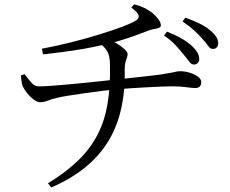

<svg xmlns="http://www.w3.org/2000/svg" viewBox="-20 -791 1040 867"><path d="M808.6 -545.3Q793.2 -565.1 773 -586.7Q752.9 -608.4 720.7 -630.9L734 -648.2Q771.2 -633.7 798.9 -617.7Q826.6 -601.7 844.6 -585.2Q879.7 -553.8 879.7 -524.7Q879.7 -512.9 872.8 -506.2Q865.8 -499.6 856.2 -499.6Q843.7 -499.6 834 -513.3Q824.3 -526.9 808.6 -545.3ZM893.5 -616.1Q876.5 -635.5 856.4 -653.9Q836.4 -672.3 804.4 -694L816.9 -711.5Q854.7 -697.6 881.8 -684.2Q908.9 -670.8 927.2 -655.4Q965.2 -625.7 965.2 -595.4Q965.2 -584 958.9 -577.1Q952.6 -570.1 940.5 -570.1Q929.2 -570.1 919.5 -584.2Q909.8 -598.3 893.5 -616.1ZM585.7 -771.2Q616.2 -764 636 -753.1Q655.8 -742.2 668.4 -732.3Q680.5 -722.7 693.4 -706.4Q706.3 -690 706.3 -676.9Q706.3 -668.5 697.3 -665.1Q688.2 -661.6 675.1 -659.6Q661.9 -657.6 649.5 -652.6Q619.8 -641 590.2 -630.3Q560.7 -619.6 530.5 -610.4Q500.4 -601.1 467.7 -593.3Q439.4 -586.9 402.5 -579Q365.6 -571.2 311.2 -562.9Q256.8 -554.6 174.2 -545.6L169.2 -571.1Q234 -583.1 301.3 -600Q368.5 -616.8 429.4 -635.6Q490.2 -654.3 534.9 -671.3Q579.6 -688.3 597.2 -700.8Q609.2 -709.8 605.9 -722.2Q602.5 -734.6 572.7 -757ZM196.6 36.7Q279.5 -14.1 334.3 -67.8Q389.1 -121.4 421 -183.8Q453 -246.2 465.6 -322.1Q478.3 -398 476.7 -493.1Q476.7 -518.4 473.1 -535.6Q469.5 -552.8 459 -567.5Q448.5 -582.1 427.3 -597.8L466.5 -614.4Q485.9 -607.7 506.7 -595.1Q527.6 -582.5 541.9 -569.2Q556.2 -555.8 556.2 -546.8Q556.2 -537.4 552.8 -529.2Q549.3 -521.1 546.3 -509.7Q543.3 -498.4 543.1 -477.8Q546.4 -352.9 514 -251.8Q481.6 -150.7 407.6 -74.2Q333.5 2.4 211.7 55.6ZM74.8 -450.5 91 -456.3Q107.7 -433.4 122.2 -417.2Q136.8 -401 155.6 -401Q177.1 -401 213.2 -403.6Q249.4 -406.2 291.5 -410.1Q333.6 -413.9 375.2 -418.2Q416.7 -422.5 450.5 -426.1Q484.3 -429.7 502.6 -431.7Q538.9 -435.9 578.1 -439.8Q617.2 -443.7 650.8 -447.9Q684.5 -452.1 704 -454.3Q736 -459.3 751.4 -462.3Q766.8 -465.3 775.3 -467.4Q783.7 -469.4 793.2 -469.4Q813.4 -469.4 835.3 -463.2Q857.1 -457.1 872.9 -445.7Q888.6 -434.3 888.6 -420Q888.6 -408.2 882.5 -400.8Q876.4 -393.5 860.4 -393.5Q848.3 -393.5 821.3 -397.3Q794.3 -401.2 757.2 -401.2Q738.2 -401.2 706.9 -399.9Q675.6 -398.6 639.7 -396.7Q603.9 -394.8 569.6 -392.5Q535.4 -390.2 509.2 -388Q483.1 -385.8 443.9 -381Q404.7 -376.2 362.8 -370.2Q320.8 -364.3 286.3 -358.7Q251.7 -353.1 234.9 -348.6Q213.1 -343.8 195.8 -336.6Q178.5 -329.4 160 -329.4Q148.2 -329.4 132.1 -341.4Q116 -353.4 102.7 -370Q89.5 -386.5 83.8 -399.6Q76 -417.3 74.8 -450.5Z"/></svg>

Font: Noto Serif KR
Style: Regular
Weight: 200
Designer: Ryoko NISHIZUKA 西塚涼子 (kana & ideographs); Frank Grießhammer (Latin, Greek & Cyrillic); Wenlong ZHANG 张文龙 (bopomofo); San
Foundry: Adobe
Version: Version 2.001;hotconv 1.1.0;makeotfexe 2.6.0